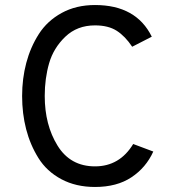

<svg xmlns="http://www.w3.org/2000/svg" viewBox="-20 -732 687 764"><path d="M358 12Q282 12 224 -19Q166 -50 133 -103Q100 -156 84 -218Q68 -280 68 -350Q68 -419 84.5 -481.5Q101 -544 134.5 -596.5Q168 -649 225.5 -680.5Q283 -712 358 -712Q522 -712 584 -586L506 -546Q478 -588 444.5 -609.5Q411 -631 358 -631Q287 -631 240 -586Q193 -541 175.5 -480.5Q158 -420 158 -350Q158 -235 209 -152.5Q260 -70 358 -70Q456 -70 510 -159L590 -129Q561 -65 503 -26.5Q445 12 358 12Z"/></svg>

Font: Overpass
Style: Regular
Weight: 400
Designer: Delve Withrington, Thomas Jockin
Foundry: Delve Fonts
Version: Version 3.000;DELV;Overpass